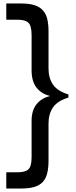

<svg xmlns="http://www.w3.org/2000/svg" viewBox="-20 -840 433 1100"><path d="M102 240Q147 240 177 231Q207 222 225 202.5Q243 183 250.5 152.5Q258 122 258 80V-133Q258 -187 283.5 -224.5Q309 -262 372 -281V-299Q309 -318 283.5 -355.5Q258 -393 258 -447V-660Q258 -702 250.5 -732Q243 -762 225 -781.5Q207 -801 177 -810.5Q147 -820 102 -820H16V-727H82Q125 -727 143 -709.5Q161 -692 161 -638V-437Q161 -373 190 -337Q219 -301 268 -290Q219 -279 190 -243.5Q161 -208 161 -148V61Q161 113 143 130Q125 147 82 147H16V240Z"/></svg>

Font: Tilda Sans Semibold
Style: Regular
Weight: 600
Designer: ParaType Ltd
Foundry: ParaType Ltd
Version: Version 1.009